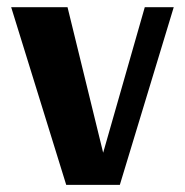

<svg xmlns="http://www.w3.org/2000/svg" viewBox="-20 -519 519 539"><path d="M165.9 0 11.4 -498.7H169.6L277.9 -56.3H259.9L386.4 -498.7H467.7L316.4 0Z"/></svg>

Font: Sutasoma
Style: Regular
Weight: 400
Designer: Izhar Fathurrohim, Akbar Rohmanto, Arusyal Khofiqoini
Foundry: Kiwari Kolektiv
Version: Version 1.102